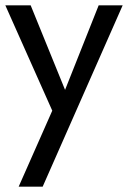

<svg xmlns="http://www.w3.org/2000/svg" viewBox="-20 -480 480 720"><path d="M440 -460 140 220H50L176 -65L0 -460H95L224 -143L350 -460Z"/></svg>

Font: renner_400book
Style: Book
Weight: 400
Version: Version 003.000 ; ttfautohint (v0.97) -l 8 -r 50 -G 200 -x 1